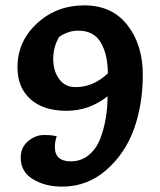

<svg xmlns="http://www.w3.org/2000/svg" viewBox="-20 -682 596 714"><path d="M381 -409Q381 -479 355 -523.5Q329 -568 271 -568Q234 -568 200 -545Q178 -508 178 -463Q178 -418 200 -388Q222 -358 261 -358Q327 -358 381 -409ZM380 -324Q312 -270 227 -270Q142 -270 93.5 -313Q45 -356 45 -432Q45 -528 117.5 -595Q190 -662 293.5 -662Q397 -662 454 -588.5Q511 -515 511 -404.5Q511 -294 478.5 -203Q446 -112 375.5 -50Q305 12 211 12Q148 12 102.5 -15.5Q57 -43 57 -96Q57 -134 84.5 -157Q112 -180 143.5 -180Q175 -180 191 -175Q184 -155 184 -136Q184 -82 243 -82Q281 -82 309 -104.5Q337 -127 352 -164Q380 -237 380 -324Z"/></svg>

Font: Salsa
Style: Regular
Weight: 400
Designer: John Vargas Beltrn
Foundry: John Vargas Beltran
Version: Version 1.002